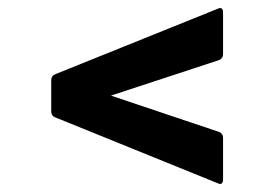

<svg xmlns="http://www.w3.org/2000/svg" viewBox="-20 -535 640 476"><path d="M519 -81 117 -244Q107 -248 107 -259V-336Q107 -347 117 -351L519 -513Q533 -520 533 -503V-401Q533 -390 523 -386L255 -298L523 -208Q533 -204 533 -193V-91Q533 -74 519 -81Z"/></svg>

Font: Sofia Sans ExtraBold
Style: Italic
Weight: 800
Italic angle: -9°
Designer: Botio Nikoltchev, Ani Petrova
Foundry: lettersoup
Version: Version 4.100; ttfautohint (v1.8.4.7-5d5b)